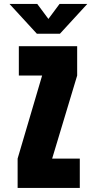

<svg xmlns="http://www.w3.org/2000/svg" viewBox="-20 -928 490 948"><path d="M67 0V-145L188 -555H73V-700H361V-555L237.5 -145H374V0ZM27 -908.5H164L219 -834.5L274 -908.5H411L276 -761.5H162Z"/></svg>

Font: Trispace Condensed ExtraBold
Style: Regular
Weight: 800
Width: 3
Designer: Tyler Finck
Foundry: Etcetera Type Company
Version: Version 1.210; ttfautohint (v1.8.3)